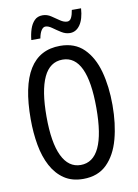

<svg xmlns="http://www.w3.org/2000/svg" viewBox="-98 -969 747 1043"><g transform="rotate(-10 275.0 -447.5)"><path d="M501 -358Q501 -255 478.5 -171.5Q456 -88 406.5 -39Q357 10 276 10Q214 10 171 -19Q128 -48 101 -98.5Q74 -149 62 -216Q50 -283 50 -359Q50 -724 276 -724Q357 -724 406.5 -675Q456 -626 478.5 -543.5Q501 -461 501 -358ZM137 -358Q137 -214 172.5 -140.5Q208 -67 275 -67Q412 -67 412 -358Q412 -648 276 -648Q206 -648 171.5 -574.5Q137 -501 137 -358ZM128 -782Q131 -814 140 -841.5Q149 -869 166 -886.5Q183 -904 211 -904Q236 -904 257.5 -889.5Q279 -875 299.5 -861Q320 -847 338 -847Q353 -847 361 -863Q369 -879 373 -905H424Q420 -846 398 -814.5Q376 -783 342 -783Q318 -783 295 -797.5Q272 -812 252 -826.5Q232 -841 216 -841Q203 -841 193 -825.5Q183 -810 178 -782Z"/></g></svg>

Font: Noto Sans Lao ExtraCondensed
Style: Regular
Weight: 400
Width: 2
Designer: Monotype Design Team
Foundry: Monotype Imaging Inc.
Version: Version 2.004; ttfautohint (v1.8.4.7-5d5b)